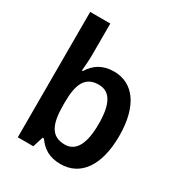

<svg xmlns="http://www.w3.org/2000/svg" viewBox="-181 -879 937 1008"><g transform="rotate(30 287.0 -375.0)"><path d="M193 -573V-760H71V0H165L185 -63H193C224 -19 265 10 335 10C453 10 529 -89 529 -272C529 -455 453 -552 337 -552C267 -552 222 -520 193 -472H187C190 -502 193 -538 193 -573ZM302 -452C372 -452 404 -392 404 -273C404 -152 370 -90 303 -90C221 -90 193 -149 193 -265V-282C193 -393 220 -452 302 -452Z"/></g></svg>

Font: Noto Sans Myanmar UI SemiCondensed SemiBold
Style: Regular
Weight: 600
Width: 4
Designer: Monotype Design Team
Foundry: Monotype Imaging Inc.
Version: Version 2.103